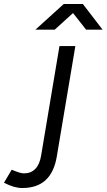

<svg xmlns="http://www.w3.org/2000/svg" viewBox="-147 -732 537 967"><path d="M-127 188.3 -88 122.7Q-45.3 141.2 -26.8 141.2Q8.8 141.2 30.8 118.6Q52.8 96 60 52L152.5 -500H232.5L138.8 57.7Q125.5 136.2 82.2 175.6Q39 215 -35.2 215Q-55.2 215 -77.8 208.5Q-100.3 202 -127 188.3ZM174.2 -712H269.2V-710.3L128.5 -582.5H31.3ZM185.2 -711.2 186.8 -712H270.2L369.7 -582.5H286.7Z"/></svg>

Font: Oak Sans Light Italic
Style: Regular
Weight: 400
Italic angle: -9.5°
Foundry: Erik Kennedy, Walven
Version: Version 1.000;Glyphs 3.1.2 (3151)